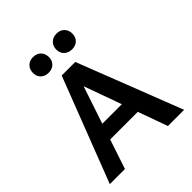

<svg xmlns="http://www.w3.org/2000/svg" viewBox="-232 -998 1140 1140"><g transform="rotate(-45 338.0 -428.0)"><path d="M170 -789Q170 -819 188.5 -837.5Q207 -856 237 -856Q267 -856 285.5 -837.5Q304 -819 304 -789Q304 -760 285.5 -742Q267 -724 237 -724Q207 -724 188.5 -742Q170 -760 170 -789ZM366 -789Q366 -819 385 -837.5Q404 -856 435 -856Q464 -856 482.5 -837.5Q501 -819 501 -789Q501 -760 482.5 -742Q464 -724 435 -724Q404 -724 385 -742Q366 -760 366 -789ZM447 -186H215L153 0H26L280 -658H394L650 0H514ZM412 -285 327 -521 248 -285Z"/></g></svg>

Font: Ysabeau Infant
Style: Bold
Weight: 700
Designer: Christian Thalmann (Catharsis Fonts)
Version: Version 0.003